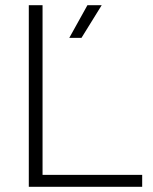

<svg xmlns="http://www.w3.org/2000/svg" viewBox="-20 -720 589 740"><path d="M91 0H528V-46H144V-700H91ZM247 -574H294L372 -700H317Z"/></svg>

Font: Arthouse Owned Light
Style: Regular
Weight: 300
Designer: Jeremy Tribby
Foundry: Tribby Type
Version: Version 1.000;PS 001.000;hotconv 1.0.88;makeotf.lib2.5.64775